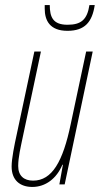

<svg xmlns="http://www.w3.org/2000/svg" viewBox="-20 -730 398 760"><path d="M247 -608C316 -608 345 -643 355 -710H334C325 -652 301 -632 247 -632C190 -632 177 -662 177 -710H157V-696C157 -649 177 -608 247 -608ZM108 10C160 10 204 -23 227 -78H229L215 0H236L347 -526H321L260 -239C229 -90 186 -15 111 -15C75 -15 52 -34 52 -73C52 -107 62 -148 70 -187L142 -526H116L46 -197C37 -156 26 -102 26 -71C26 -17 59 10 108 10Z"/></svg>

Font: Noto Sans ExtraCondensed Thin
Style: Italic
Weight: 100
Width: 2
Italic angle: -12°
Designer: Monotype Design Team
Foundry: Monotype Imaging Inc.
Version: Version 2.013